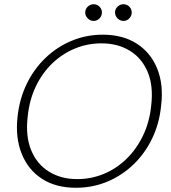

<svg xmlns="http://www.w3.org/2000/svg" viewBox="-20 -876 811 908"><path d="M339 12Q244 12 178.5 -30.5Q113 -73 82.5 -149Q52 -225 63 -324Q72 -408 106 -478.5Q140 -549 194.5 -601.5Q249 -654 318.5 -683Q388 -712 466 -712Q561 -712 627 -669.5Q693 -627 723.5 -551.5Q754 -476 742 -377Q734 -293 700 -222Q666 -151 611.5 -98.5Q557 -46 487.5 -17Q418 12 339 12ZM345 -29Q411 -29 470.5 -53.5Q530 -78 577.5 -124Q625 -170 656 -234Q687 -298 695 -376Q706 -470 678.5 -535.5Q651 -601 594 -636Q537 -671 460 -671Q394 -671 334.5 -646.5Q275 -622 227.5 -576.5Q180 -531 149.5 -467.5Q119 -404 111 -325Q100 -232 127.5 -165.5Q155 -99 212 -64Q269 -29 345 -29ZM423 -777Q407 -777 395 -789Q383 -801 383 -817Q383 -833 395 -844.5Q407 -856 423 -856Q439 -856 450.5 -844.5Q462 -833 462 -817Q462 -801 450.5 -789Q439 -777 423 -777ZM564 -777Q548 -777 536 -789Q524 -801 524 -817Q524 -833 536 -844.5Q548 -856 564 -856Q580 -856 591.5 -844.5Q603 -833 603 -817Q603 -801 591.5 -789Q580 -777 564 -777Z"/></svg>

Font: DM Sans 16pt ExtraLight
Style: Italic
Weight: 250
Italic angle: -10°
Version: Version 4.004;gftools[0.9.30]